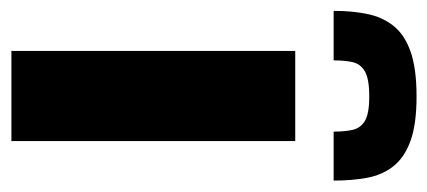

<svg xmlns="http://www.w3.org/2000/svg" viewBox="-242 -536 768 345"><g transform="rotate(90 142.5 -364.0)"><path d="M62 0V-510H224V0ZM144 -728Q194 -728 224 -717Q254 -706 269.5 -686Q285 -666 290 -639Q295 -612 295 -579H207Q207 -598 204 -612.5Q201 -627 188 -635Q175 -643 144 -643Q112 -643 98.5 -635Q85 -627 82 -612.5Q79 -598 79 -579H-10Q-10 -612 -4.5 -639Q1 -666 16.5 -686Q32 -706 62.5 -717Q93 -728 144 -728Z"/></g></svg>

Font: Saira Thin
Style: Bold
Weight: 700
Version: Version 1.101